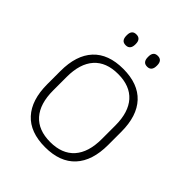

<svg xmlns="http://www.w3.org/2000/svg" viewBox="-190 -764 885 885"><g transform="rotate(45 253.0 -321.0)"><path d="M253 12Q155.5 12 105.2 -43Q55 -98 55 -201V-286.5Q55 -389.5 105.5 -444Q156 -498.5 253 -498.5Q350 -498.5 400.8 -444Q451.5 -389.5 451.5 -286.5V-201Q451.5 -98 400.8 -43Q350 12 253 12ZM253 -21.5Q330 -21.5 370.8 -67.2Q411.5 -113 411.5 -199.5V-288Q411.5 -374 371 -419.5Q330.5 -465 253 -465Q175.5 -465 135 -419.5Q94.5 -374 94.5 -288V-199.5Q94.5 -113 135 -67.2Q175.5 -21.5 253 -21.5ZM183.5 -583Q168.5 -583 161.5 -591.8Q154.5 -600.5 154.5 -617V-620.5Q154.5 -636.5 161.5 -645Q168.5 -653.5 183.5 -653.5Q198 -653.5 205.2 -645Q212.5 -636.5 212.5 -620.5V-617Q212.5 -600.5 205.2 -591.8Q198 -583 183.5 -583ZM323.5 -583Q308.5 -583 301.5 -591.8Q294.5 -600.5 294.5 -617V-620.5Q294.5 -636.5 301.5 -645Q308.5 -653.5 323.5 -653.5Q337.5 -653.5 344.8 -645Q352 -636.5 352 -620.5V-617Q352 -600.5 344.8 -591.8Q337.5 -583 323.5 -583Z"/></g></svg>

Font: Anek Devanagari Medium ExtraLight
Style: Regular
Weight: 250
Version: Version 1.003